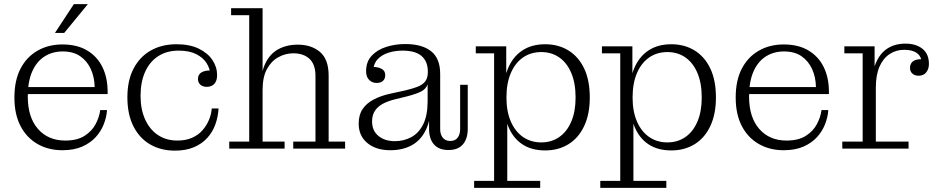

<svg xmlns="http://www.w3.org/2000/svg" viewBox="-20 -722 4566 933"><path d="M283 8Q215 8 162 -22.5Q109 -53 79.5 -110Q50 -167 50 -248Q50 -331 79.5 -388Q109 -445 162 -475.5Q215 -506 283 -506L285 -472Q234 -472 195.5 -447Q157 -422 136 -373.5Q115 -325 115 -253Q115 -152 164.5 -95.5Q214 -39 297 -39Q355 -39 391 -62Q427 -85 445 -119.5Q463 -154 467 -187H500Q498 -154 484.5 -119Q471 -84 445 -55.5Q419 -27 379 -9.5Q339 8 283 8ZM86 -265V-299H440L503 -276V-265ZM440 -299Q439 -348 421 -387Q403 -426 369.5 -449Q336 -472 285 -472L283 -506Q355 -506 404 -476.5Q453 -447 478 -395.5Q503 -344 503 -276ZM247 -562 339 -702H407L292 -562Z M830 10Q762 10 710 -20Q658 -50 628.5 -108Q599 -166 599 -249Q599 -332 629.5 -389.5Q660 -447 713.5 -477Q767 -507 838 -507L848 -476Q791 -476 749.5 -449.5Q708 -423 685.5 -373.5Q663 -324 663 -256Q663 -190 685.5 -141Q708 -92 748 -65.5Q788 -39 842 -39Q883 -39 913.5 -52.5Q944 -66 964 -89Q984 -112 995.5 -139.5Q1007 -167 1009 -195H1042Q1040 -155 1026.5 -117.5Q1013 -80 987 -51.5Q961 -23 922 -6.5Q883 10 830 10ZM985 -300Q965 -300 953.5 -310.5Q942 -321 942 -338Q942 -361 960.5 -371Q979 -381 1005 -379L1002 -358Q1001 -388 984 -415Q967 -442 933.5 -459Q900 -476 848 -476L838 -507Q902 -507 946 -485.5Q990 -464 1012.5 -430Q1035 -396 1035 -357Q1035 -329 1021.5 -314.5Q1008 -300 985 -300Z M1094 0V-34H1191V-648H1103V-682H1256V-34H1363V0ZM1405 0V-34H1513V-353Q1513 -409 1484 -436Q1455 -463 1405 -463Q1367 -463 1332.5 -444Q1298 -425 1277 -386Q1256 -347 1256 -285H1246Q1246 -363 1268 -411Q1290 -459 1331 -482Q1372 -505 1427 -505Q1493 -505 1535 -469.5Q1577 -434 1577 -354V-34H1657V0Z M1810 -319Q1788 -319 1773.5 -334Q1759 -349 1759 -376Q1759 -422 1786 -451Q1813 -480 1856.5 -494Q1900 -508 1949 -508Q2031 -508 2075 -473Q2119 -438 2119 -363L2059 -374Q2059 -423 2029 -449.5Q1999 -476 1936 -476Q1900 -476 1868 -466Q1836 -456 1815.5 -434.5Q1795 -413 1793 -377L1790 -397Q1817 -397 1834.5 -387.5Q1852 -378 1852 -357Q1852 -339 1841 -329Q1830 -319 1810 -319ZM2159 7Q2113 7 2089 -20Q2065 -47 2065 -95V-170H2058V-312H2054L2059 -343V-374L2119 -363V-94Q2119 -69 2131.5 -53Q2144 -37 2168 -37Q2192 -37 2204 -53Q2216 -69 2216 -94V-310H2253V-96Q2253 -48 2229.5 -20.5Q2206 7 2159 7ZM1877 8Q1807 8 1765 -27Q1723 -62 1723 -121Q1723 -164 1742 -192Q1761 -220 1795 -238Q1829 -256 1873 -266L1951 -283Q1984 -291 2008 -300Q2032 -309 2045.5 -325.5Q2059 -342 2059 -371L2063 -312H2058Q2050 -290 2027.5 -278Q2005 -266 1959 -254L1902 -240Q1865 -231 1840 -217.5Q1815 -204 1801.5 -183Q1788 -162 1788 -132Q1788 -87 1819 -61.5Q1850 -36 1899 -36Q1942 -36 1978.5 -55.5Q2015 -75 2036.5 -118Q2058 -161 2058 -231L2074 -228Q2075 -145 2050.5 -93Q2026 -41 1981.5 -16.5Q1937 8 1877 8Z M2629 9Q2562 9 2516.5 -22Q2471 -53 2448.5 -111Q2426 -169 2426 -248L2424 -249Q2424 -329 2447.5 -387Q2471 -445 2517 -476Q2563 -507 2629 -507Q2693 -507 2742 -477Q2791 -447 2818.5 -389.5Q2846 -332 2846 -248Q2846 -167 2818.5 -109Q2791 -51 2742 -21Q2693 9 2629 9ZM2610 -30Q2660 -30 2697.5 -56Q2735 -82 2756 -131Q2777 -180 2777 -248Q2777 -318 2756 -367.5Q2735 -417 2697.5 -443Q2660 -469 2610 -469Q2560 -469 2522 -443Q2484 -417 2462.5 -367.5Q2441 -318 2441 -248Q2441 -180 2462.5 -131Q2484 -82 2522 -56Q2560 -30 2610 -30ZM2284 191V157H2381V-463H2292V-497H2440V-326L2433 -250L2445 -160V157H2605V191Z M3242 9Q3175 9 3129.5 -22Q3084 -53 3061.5 -111Q3039 -169 3039 -248L3037 -249Q3037 -329 3060.5 -387Q3084 -445 3130 -476Q3176 -507 3242 -507Q3306 -507 3355 -477Q3404 -447 3431.5 -389.5Q3459 -332 3459 -248Q3459 -167 3431.5 -109Q3404 -51 3355 -21Q3306 9 3242 9ZM3223 -30Q3273 -30 3310.5 -56Q3348 -82 3369 -131Q3390 -180 3390 -248Q3390 -318 3369 -367.5Q3348 -417 3310.5 -443Q3273 -469 3223 -469Q3173 -469 3135 -443Q3097 -417 3075.5 -367.5Q3054 -318 3054 -248Q3054 -180 3075.5 -131Q3097 -82 3135 -56Q3173 -30 3223 -30ZM2897 191V157H2994V-463H2905V-497H3053V-326L3046 -250L3058 -160V157H3218V191Z M3788 8Q3720 8 3667 -22.5Q3614 -53 3584.5 -110Q3555 -167 3555 -248Q3555 -331 3584.5 -388Q3614 -445 3667 -475.5Q3720 -506 3788 -506L3790 -472Q3739 -472 3700.5 -447Q3662 -422 3641 -373.5Q3620 -325 3620 -253Q3620 -152 3669.5 -95.5Q3719 -39 3802 -39Q3860 -39 3896 -62Q3932 -85 3950 -119.5Q3968 -154 3972 -187H4005Q4003 -154 3989.5 -119Q3976 -84 3950 -55.5Q3924 -27 3884 -9.5Q3844 8 3788 8ZM3591 -265V-299H3945L4008 -276V-265ZM3945 -299Q3944 -348 3926 -387Q3908 -426 3874.5 -449Q3841 -472 3790 -472L3788 -506Q3860 -506 3909 -476.5Q3958 -447 3983 -395.5Q4008 -344 4008 -276Z M4073 0V-34H4172V-463H4083V-497H4230V-329L4236 -330V-34H4395V0ZM4215 -297Q4216 -368 4236 -415.5Q4256 -463 4292.5 -486.5Q4329 -510 4380 -510Q4431 -510 4462.5 -485Q4494 -460 4494 -411Q4494 -387 4481 -370.5Q4468 -354 4444 -354Q4425 -354 4413.5 -364.5Q4402 -375 4402 -392Q4402 -414 4418 -425Q4434 -436 4464 -434L4459 -413Q4459 -446 4437 -463Q4415 -480 4374 -480Q4334 -480 4302.5 -459Q4271 -438 4253.5 -397.5Q4236 -357 4236 -297Z"/></svg>

Font: Montagu Slab 144pt Light
Style: Regular
Weight: 300
Designer: Florian Karsten
Foundry: Florian Karsten
Version: Version 1.000